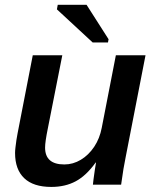

<svg xmlns="http://www.w3.org/2000/svg" viewBox="-20 -754 633 784"><path d="M370.6 -90.3Q332 -36.6 289.1 -13.7Q246.1 9.3 189.5 9.3Q116.2 9.3 78.9 -26.4Q41.5 -62 41.5 -129.4Q41.5 -138.7 43.2 -152.8Q44.9 -167 47.1 -182.6Q49.3 -198.2 51.8 -209.5L113.8 -528.3H234.4L175.3 -229.5Q164.1 -174.8 164.1 -151.4Q164.1 -82.5 242.7 -82.5Q278.3 -82.5 310.1 -101.6Q341.8 -120.6 364.5 -154.5Q387.2 -188.5 395.5 -232.4L453.1 -528.3H574.2L493.2 -112.8Q488.8 -92.3 484.1 -64Q479.5 -35.6 474.6 0H359.4Q359.4 -3.4 361.8 -21.5Q364.3 -39.6 367.2 -60.1Q370.1 -80.6 372.1 -90.3ZM423.3 -593.8 420.9 -580.6H358.4L212.4 -715.8L215.8 -734.4H333.5Z"/></svg>

Font: Arimo SemiBold
Style: Italic
Weight: 600
Italic angle: -12°
Version: Version 1.33